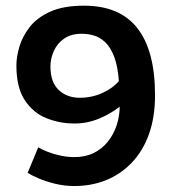

<svg xmlns="http://www.w3.org/2000/svg" viewBox="-20 -629 598 670"><path d="M113.5 -115.2Q127 -106.5 147.9 -98.5Q168.8 -90.5 192.8 -85.6Q216.8 -80.8 239.5 -80.8Q278 -80.8 307.1 -95.2Q336.2 -109.8 356.2 -134.6Q376.2 -159.5 386.8 -191Q397.2 -222.5 397.8 -256.8Q365 -231.2 324.5 -214.6Q284 -198 239.5 -198Q188.5 -198 142.2 -216.5Q96 -235 66.6 -279.2Q37.2 -323.5 37.2 -400.5Q37.2 -430 47.5 -465.5Q57.8 -501 83.1 -534Q108.5 -567 154.8 -588.1Q201 -609.2 273 -609.2Q398 -609.2 459.5 -530.5Q521 -451.8 521 -296.5Q521 -220 499.9 -161.1Q478.8 -102.2 440.4 -61.9Q402 -21.5 350.8 -0.6Q299.5 20.2 239.2 20.2Q204.5 20.2 171.9 12.1Q139.2 4 114.2 -6.8Q89.2 -17.5 76.5 -25.8ZM265.2 -511.2Q228.2 -511.2 203.9 -494.4Q179.5 -477.5 167.8 -451Q156 -424.5 156 -397.5Q156 -342 185 -314.9Q214 -287.8 258.2 -287.8Q301 -287.8 338 -304.9Q375 -322 394.8 -346.2Q391 -398 378.5 -430.8Q366 -463.5 348 -480.9Q330 -498.2 308.8 -504.8Q287.5 -511.2 265.2 -511.2Z"/></svg>

Font: Podkova VF Beta
Style: Regular
Weight: 400
Designer: Ilya Yudin
Foundry: Cyreal (www.cyreal.org)
Version: Version 2.100